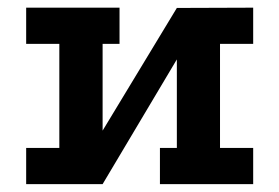

<svg xmlns="http://www.w3.org/2000/svg" viewBox="-20 -468 710 488"><path d="M46.5 -448.5H283.8V-356.5H240.8V-136L429.5 -447.8L623.5 -448.5V-356.5H539.2V-92H623.5V0H386.5V-92H429.5V-317L240.8 0H46.5V-92H130.8V-356.5H46.5Z"/></svg>

Font: Podkova VF Beta
Style: Regular
Weight: 400
Designer: Ilya Yudin
Foundry: Cyreal (www.cyreal.org)
Version: Version 2.100